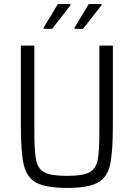

<svg xmlns="http://www.w3.org/2000/svg" viewBox="-20 -911 654 939"><path d="M82 -298V-688H148V-265Q148 -168 157 -126Q166 -84 198.5 -67.5Q231 -51 308 -51Q384 -51 416 -67.5Q448 -84 457 -125.5Q466 -167 466 -265V-688H532V-298Q532 -165 518 -104Q504 -43 457.5 -17.5Q411 8 308 8Q204 8 157.5 -17.5Q111 -43 96.5 -104Q82 -165 82 -298ZM193 -770V-775L263 -891H325V-886L235 -770ZM344 -770V-775L414 -891H477V-886L386 -770Z"/></svg>

Font: Saira Semi Condensed Light
Style: Regular
Weight: 300
Width: 4
Designer: Hector Gatti with collaboration of the Omnibus-Type team
Foundry: Omnibus-Type
Version: Version 1.001; ttfautohint (v1.8)